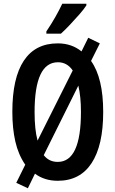

<svg xmlns="http://www.w3.org/2000/svg" viewBox="-20 -957 617 1027"><path d="M532 -358Q532 -179 470 -84.5Q408 10 289 10Q218 10 167 -28L129 50L67 21L115 -76Q78 -130 62 -200Q46 -270 46 -359Q46 -540 107.5 -632.5Q169 -725 289 -725Q363 -725 416 -682L452 -755L514 -725L467 -631Q532 -540 532 -358ZM165 -358Q165 -263 181 -205L369 -580Q339 -624 290 -624Q165 -624 165 -358ZM413 -358Q413 -441 399 -499L214 -127Q242 -91 289 -91Q413 -91 413 -358ZM442 -928Q429 -908 405 -880.5Q381 -853 354.5 -825Q328 -797 306 -777H228V-789Q255 -829 276 -866Q297 -903 313 -937H442Z"/></svg>

Font: Noto Sans ExtraCondensed SemiBold
Style: Regular
Weight: 600
Width: 2
Designer: Monotype Design Team
Foundry: Monotype Imaging Inc.
Version: Version 2.013; ttfautohint (v1.8.4.7-5d5b)